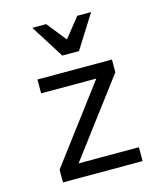

<svg xmlns="http://www.w3.org/2000/svg" viewBox="-118 -889 836 978"><g transform="rotate(-15 300.0 -400.5)"><path d="M92 0H512V-73H194L495 -473V-540H102V-467H393L92 -67ZM256 -625H344L455 -801H382L300 -698L218 -801H145Z"/></g></svg>

Font: CommitMono
Style: 400Regular
Weight: 400
Monospace: yes
Designer: Eigil Nikolajsen
Foundry: Eigil Nikolajsen
Version: Version 1.143